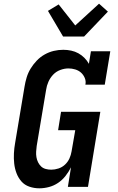

<svg xmlns="http://www.w3.org/2000/svg" viewBox="-20 -1013 640 1041"><path d="M193 8Q165 8 139 -1Q113 -10 96 -29.5Q79 -49 69.5 -74Q60 -99 57 -126.5Q54 -154 55.5 -182Q57 -210 62 -238L113 -543Q117 -568 124.5 -593Q132 -618 146 -641Q160 -664 179 -684Q198 -704 222 -717.5Q246 -731 271.5 -737Q297 -743 323 -743Q345 -743 366 -738.5Q387 -734 405 -724Q423 -714 437.5 -699.5Q452 -685 462 -667L473 -735H578L548 -554H443Q447 -573 439.5 -590.5Q432 -608 419 -619.5Q406 -631 388 -636.5Q370 -642 351 -642Q329 -642 306.5 -633.5Q284 -625 268 -608Q252 -591 242.5 -569.5Q233 -548 230 -526L179 -222Q177 -206 176 -191Q175 -176 177.5 -161Q180 -146 186.5 -133Q193 -120 203 -110.5Q213 -101 227.5 -97Q242 -93 258 -93Q277 -93 297 -99.5Q317 -106 332.5 -120.5Q348 -135 356.5 -154Q365 -173 368 -192L388 -307H295L311 -407H524L457 0H348L365 -106Q353 -82 335.5 -59.5Q318 -37 295 -21.5Q272 -6 245.5 1Q219 8 193 8ZM322 -815 240 -954 298 -989 388 -875 517 -993 565 -950 436 -815Z"/></svg>

Font: Iosevka Etoile
Style: Bold Italic
Weight: 700
Italic angle: -9°
Designer: Belleve Invis
Foundry: Belleve Invis
Version: Version 28.1.0; ttfautohint (v1.8.4)